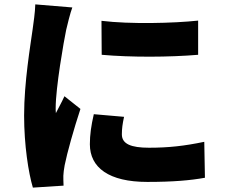

<svg xmlns="http://www.w3.org/2000/svg" viewBox="-20 -808 1040 876"><path d="M443 -713 444 -558C578 -546 753 -547 884 -558V-714C772 -702 574 -697 443 -713ZM546 -275 408 -287C396 -235 390 -193 390 -150C390 -43 477 22 652 22C770 22 849 15 915 3L912 -161C821 -142 749 -134 660 -134C578 -134 536 -151 536 -195C536 -221 539 -243 546 -275ZM310 -774 141 -788C140 -750 133 -705 129 -675C119 -601 90 -434 90 -281C90 -145 110 -19 130 48L270 39C269 23 269 5 269 -6C269 -15 272 -39 275 -54C286 -110 317 -220 347 -311L274 -369C261 -340 249 -320 235 -292C234 -296 234 -312 234 -315C234 -408 271 -620 282 -672C286 -690 301 -751 310 -774Z"/></svg>

Font: Noto Sans JP Black
Style: Regular
Weight: 900
Designer: Ryoko NISHIZUKA 西塚涼子 (kana, bopomofo & ideographs); Paul D. Hunt (Latin, Greek & Cyrillic); Sandoll Communications 산돌커뮤니
Foundry: Adobe
Version: Version 2.002;hotconv 1.0.116;makeotfexe 2.5.65601